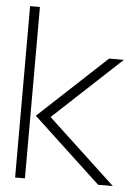

<svg xmlns="http://www.w3.org/2000/svg" viewBox="-51 -738 560 779"><g transform="rotate(5 229.0 -349.0)"><path d="M378 0 102 -257 378 -514H438L162 -257L438 0ZM40 0V-698H80V0Z"/></g></svg>

Font: Stick No Bills ExtraLight
Style: Regular
Weight: 200
Designer: Kosala Senevirathne, Siva Puranthara, Lasantha Premarathna, Tharique Azeez
Foundry: mooniak
Version: Version 2.000